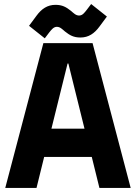

<svg xmlns="http://www.w3.org/2000/svg" viewBox="-20 -923 674 952"><path d="M161 -845 124 -795 202 -733 224 -762C236 -777 246 -790 262 -790C278 -790 289 -778 302 -767C326 -748 345 -737 379 -737C419 -737 448 -757 473 -791L510 -841L432 -903L410 -874C398 -859 389 -846 372 -846C356 -846 345 -858 332 -869C308 -888 289 -899 255 -899C215 -899 186 -879 161 -845ZM195 -709 6 9H161L199 -145H435L473 9H628L439 -709ZM399 -285H235L315 -608H319Z"/></svg>

Font: Kalas SG
Style: Bold
Weight: 700
Designer: Kalas
Foundry: Kalas
Version: Version 2.000;FEAKit 1.0